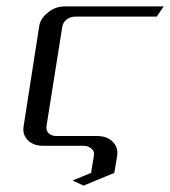

<svg xmlns="http://www.w3.org/2000/svg" viewBox="-20 -458 534 603"><path d="M53.2 -52.2Q53.2 -55.2 54.2 -62L103 -375Q106.4 -399.9 130.9 -418.9Q153.3 -438 186 -438H494.1L472.2 -405.8H216.8Q201.2 -405.8 189.5 -397Q178.2 -388.2 175.8 -375L126 -62Q124 -48.3 132.8 -39.6Q141.6 -30.8 157.2 -30.8H285.2Q315.9 -30.8 333.5 -13.2Q348.6 1.5 348.6 22Q348.6 27.8 348.1 30.8L338.9 85L242.2 125L208 108.9L266.1 85L274.9 30.8Q277.3 16.6 267.1 8.8Q256.8 0 244.1 0H116.2Q85 0 66.9 -18.1Q53.2 -32.2 53.2 -52.2Z"/></svg>

Font: Hhenum
Style: Italic
Weight: 400
Designer: T. Christopher White
Version: Version 1.0